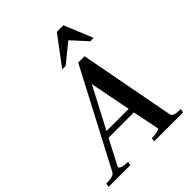

<svg xmlns="http://www.w3.org/2000/svg" viewBox="-266 -905 1027 1027"><g transform="rotate(-45 247.5 -391.0)"><path d="M392 -782 459 -620H433L354 -707L247 -620H221L342 -782ZM296 0 300 -21Q346 -21 360 -33L329 -186H137L61 -39Q68 -21 120 -21L116 0H-48L-44 -21Q12 -21 22 -42L307 -585H355L458 -42Q462 -21 519 -21L515 0ZM277 -452 155 -219H323Z"/></g></svg>

Font: Judson
Style: Italic
Weight: 400
Italic angle: -9.5°
Version: Version 20110429